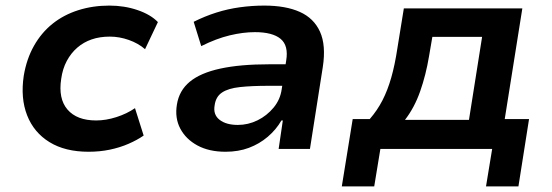

<svg xmlns="http://www.w3.org/2000/svg" viewBox="-20 -533 1975 687"><path d="M297 10Q213 10 157 -24.5Q101 -59 77 -120.5Q53 -182 65 -262Q75 -322 101.5 -369Q128 -416 168 -448Q208 -480 260 -496.5Q312 -513 371 -513Q425 -513 472 -497Q519 -481 545 -454L499 -357Q475 -378 441 -390Q407 -402 373 -402Q337 -402 308 -392Q279 -382 256.5 -362.5Q234 -343 219 -315Q204 -287 199 -251Q188 -180 221.5 -141Q255 -102 324 -102Q359 -102 396.5 -114Q434 -126 463 -146L494 -48Q471 -32 440 -18.5Q409 -5 373 2.5Q337 10 297 10Z M787 10Q728 10 686.5 -12.5Q645 -35 625 -73Q605 -111 613 -159Q621 -209 659 -240.5Q697 -272 768 -287.5Q839 -303 944 -303H1021L1010 -226H942Q881 -226 839 -221.5Q797 -217 774.5 -202Q752 -187 748 -156Q742 -123 765.5 -104.5Q789 -86 831 -86Q868 -86 901.5 -102.5Q935 -119 959 -148Q983 -177 988 -214L1004 -316Q1013 -370 984 -394Q955 -418 892 -418Q850 -418 802 -406.5Q754 -395 700 -368L673 -455Q713 -475 754 -488Q795 -501 838.5 -507Q882 -513 926 -513Q1002 -513 1052.5 -490.5Q1103 -468 1125 -419.5Q1147 -371 1135 -293L1089 0H977L992 -102H987Q968 -69 938 -43.5Q908 -18 870.5 -4Q833 10 787 10Z M1203 134 1242 -107H1303Q1330 -138 1348.5 -174Q1367 -210 1380 -255.5Q1393 -301 1402 -361L1425 -503H1849L1786 -107H1873L1835 134H1719L1741 0H1341L1319 134ZM1429 -104H1658L1705 -401H1527L1515 -331Q1504 -265 1483.5 -206.5Q1463 -148 1429 -104Z"/></svg>

Font: Nunito Sans 6pt
Style: Bold Italic
Weight: 700
Italic angle: -9°
Version: Version 3.101;gftools[0.9.27]